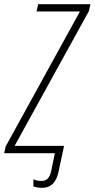

<svg xmlns="http://www.w3.org/2000/svg" viewBox="-62 -734 453 920"><path d="M140 166C187 166 209 133 218 91L245 -35H8L364 -681L371 -714H121L113 -679H321L-35 -32L-42 0H201L184 82C177 116 165 133 136 133C120 133 109 130 98 125V159C109 163 122 166 140 166Z"/></svg>

Font: Noto Sans ExtraCondensed ExtraLight
Style: Italic
Weight: 200
Width: 2
Italic angle: -12°
Designer: Monotype Design Team
Foundry: Monotype Imaging Inc.
Version: Version 2.013